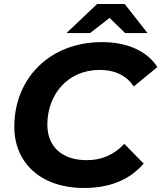

<svg xmlns="http://www.w3.org/2000/svg" viewBox="-20 -921 801 953"><path d="M524 -832 601 -757H712L599 -901H462L310 -757H427ZM411 -126C285 -126 215 -196 215 -302C215 -453 317 -574 475 -574C552 -574 608 -545 644 -492L761 -588C711 -668 610 -712 486 -712C226 -712 51 -531 51 -292C51 -112 183 12 397 12C517 12 619 -23 693 -109L597 -207C545 -151 482 -126 411 -126Z"/></svg>

Font: AWKNG-Font
Style: Bold Italic
Weight: 700
Italic angle: -11.3°
Designer: Awakening Church
Foundry: Awakening Church
Version: Version 1.700;PS 001.700;hotconv 1.0.88;makeotf.lib2.5.64775